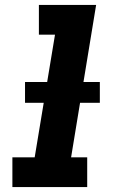

<svg xmlns="http://www.w3.org/2000/svg" viewBox="-20 -755 490 775"><path d="M30 0V-120H120L202 -615H137V-735H368L267 -120H332V0ZM81 -340V-424H383V-340Z"/></svg>

Font: Iosevka Etoile Heavy Oblique
Style: Regular
Weight: 900
Italic angle: -9°
Designer: Belleve Invis
Foundry: Belleve Invis
Version: Version 15.5.2; ttfautohint (v1.8.4)